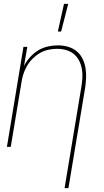

<svg xmlns="http://www.w3.org/2000/svg" viewBox="-20 -764 540 999"><path d="M316 215 403 -310Q407 -334 408.5 -358Q410 -382 406 -405Q402 -428 391.5 -448.5Q381 -469 364 -483Q347 -497 324 -503.5Q301 -510 277 -510Q255 -510 231.5 -505Q208 -500 187.5 -488Q167 -476 149.5 -458.5Q132 -441 120 -420Q108 -399 101 -376.5Q94 -354 91 -331L36 0H16L102 -520H122L105 -421Q117 -445 136.5 -466.5Q156 -488 179 -502Q202 -516 228.5 -522Q255 -528 281 -528Q308 -528 333 -521Q358 -514 377.5 -498.5Q397 -483 408.5 -460.5Q420 -438 424.5 -412.5Q429 -387 428 -360.5Q427 -334 423 -307L336 215ZM281 -600 313 -744H335L298 -600Z"/></svg>

Font: Iosevka Thin
Style: Italic
Weight: 100
Italic angle: -9°
Monospace: yes
Designer: Belleve Invis
Foundry: Belleve Invis
Version: Version 32.5.0; ttfautohint (v1.8.4)